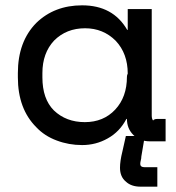

<svg xmlns="http://www.w3.org/2000/svg" viewBox="-20 -530 660 720"><path d="M116 -444Q184 -510 288 -510Q404 -510 457 -418H459V-496H549V-96Q549 -85 554 -78Q558 -84 570 -84H595H601V0H542Q504 0 480 -24Q456 -48 456 -84H454Q429 -36 384 -11Q340 14 288 14Q238 14 193 -3Q147 -20 116 -53Q47 -122 47 -240V-256Q47 -374 116 -444ZM456 -242Q456 -248 459 -254Q459 -329 414 -377Q367 -424 299 -424Q229 -424 183 -378Q139 -331 139 -256V-240Q139 -159 182 -116Q228 -72 298 -72Q368 -72 412 -119Q456 -166 456 -242ZM570 170H507Q472 170 452 151Q430 133 430 99Q430 74 439 38L452 -20H523L510 57Q510 59 509.5 64Q509 69 508 71Q506 79 506 84Q506 91 510 94Q514 97 522 97H564H570Z"/></svg>

Font: Rilu
Style: Bold
Weight: 500
Designer: Alí Sinisterra
Foundry: Alí Sinisterra
Version: ""